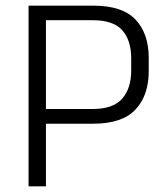

<svg xmlns="http://www.w3.org/2000/svg" viewBox="-20 -659 592 679"><path d="M309.5 -221.5H121V-273.5H307.5Q380 -273.5 412 -310Q444 -346.5 444 -409V-453Q444 -516 412.5 -551.8Q381 -587.5 309 -587.5H120V-639H310.5Q413 -639 459.5 -589.5Q506 -540 506 -454.5V-407.5Q506 -321.5 459 -271.5Q412 -221.5 309.5 -221.5ZM142.5 0H81V-639H142.5V-258.5V-230.5Z"/></svg>

Font: Anek Kannada Light
Style: Regular
Weight: 300
Designer: Vaishnavi Murthy, Maithili Shingre (Kannada) & Yesha Goshar (Latin)
Foundry: Ek Type
Version: Version 1.003